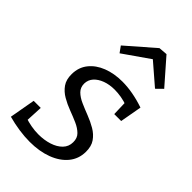

<svg xmlns="http://www.w3.org/2000/svg" viewBox="-240 -876 969 969"><g transform="rotate(45 245.0 -391.5)"><path d="M171.6 9.2Q135.1 9.2 94.4 3.3Q53.8 -2.7 14.9 -13.4L39.5 -151.5H90L84.9 -47.4L73.5 -66.1Q97.2 -58.1 123.1 -53.3Q148.9 -48.4 175.9 -48.4Q217.2 -48.4 251.9 -59.6Q286.6 -70.7 307.5 -92.3Q328.4 -113.9 328.4 -144.9Q329 -174.5 310.8 -192.4Q292.6 -210.4 264.2 -223Q235.8 -235.5 203.7 -247.5Q171.6 -259.5 143.2 -276Q114.7 -292.5 96.8 -317.9Q79 -343.3 79.6 -383.3Q80.2 -431.4 107.8 -465.9Q135.4 -500.4 182.2 -518.7Q229.1 -537 287.5 -537Q324.1 -537 364 -529.7Q403.8 -522.4 444.7 -508.4L423.8 -391.7H374.3L371.7 -477.4L386.5 -462.6Q361.3 -472.3 335.9 -476.5Q310.6 -480.6 288.8 -480.6Q252.2 -480.6 222.7 -469.7Q193.3 -458.7 175.9 -439.5Q158.6 -420.3 158 -393.3Q158 -365.7 175.8 -348Q193.7 -330.2 222.5 -317.5Q251.2 -304.8 283.3 -292.4Q315.4 -280.1 344.2 -263.3Q372.9 -246.5 390.8 -220.9Q408.7 -195.3 408 -155Q407.4 -104.9 377 -68Q346.6 -31.1 293.2 -10.9Q239.9 9.2 171.6 9.2ZM176.3 -627.6 152.9 -660.1 300.3 -788.5 346.8 -792.2 462.5 -660.1 429.4 -627.6 292.9 -745.4 344.1 -744.7Z"/></g></svg>

Font: Bitter Thin
Style: Italic
Weight: 100
Italic angle: -9°
Designer: Sol Matas, and Bitter project Authors
Foundry: Sol Matas
Version: Version 2.002